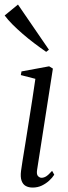

<svg xmlns="http://www.w3.org/2000/svg" viewBox="-44 -814 299 844"><path d="M99.5 10.5Q82 10.5 69.2 3.5Q56.5 -3.5 50.8 -19.8Q45 -36 48.5 -63Q50 -75.5 55.2 -108Q60.5 -140.5 67.8 -185.5Q75 -230.5 83 -281Q91 -331.5 98.5 -380Q106 -428.5 111.5 -467.5L47.5 -484L50.5 -500L172 -522.5L188.5 -512.5L119 -67Q116 -47 123.2 -39.8Q130.5 -32.5 138.5 -32.5Q148.5 -32.5 158.5 -38.5Q168.5 -44.5 185 -63L194.5 -46Q186 -32.5 172 -19.8Q158 -7 139.8 1.8Q121.5 10.5 99.5 10.5ZM159 -586Q133 -604 106.5 -624Q80 -644 55.8 -665Q31.5 -686 11 -706.5Q-9.5 -727 -23.5 -746L35 -794L171 -595.5Z"/></svg>

Font: Merriweather 120pt Light
Style: Italic
Weight: 300
Italic angle: -7.8°
Version: Version 2.101